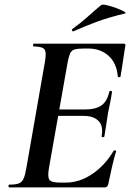

<svg xmlns="http://www.w3.org/2000/svg" viewBox="-20 -815 571 835"><path d="M20 0Q17 0 17 -6Q17 -12 20 -12Q47 -12 61 -17Q75 -22 82 -37Q89 -52 94 -81L175 -544Q183 -587 173.5 -600Q164 -613 126 -613Q124 -613 124 -619Q124 -625 126 -625H519Q527 -625 525 -616Q522 -597 518 -571Q514 -545 510.5 -521Q507 -497 504 -482Q503 -478 497.5 -479.5Q492 -481 492 -483Q488 -539 453 -571.5Q418 -604 363 -604H345Q317 -604 303.5 -599.5Q290 -595 284.5 -582Q279 -569 274 -543L193 -85Q186 -45 195 -33Q204 -21 241 -21H267Q326 -21 381.5 -58.5Q437 -96 474 -159Q476 -162 481.5 -160.5Q487 -159 485 -157Q476 -128 467 -88.5Q458 -49 451 -15Q448 0 435 0ZM434 -222Q433 -218 427 -218.5Q421 -219 422 -223Q430 -267 408.5 -289Q387 -311 344 -311H187L191 -339H351Q396 -339 421 -356.5Q446 -374 455 -415Q456 -420 462 -419.5Q468 -419 467 -414Q462 -382 458 -363.5Q454 -345 450 -325Q446 -300 442.5 -275.5Q439 -251 434 -222ZM300 -679Q296 -677 293.5 -682.5Q291 -688 295 -689Q331 -715 361 -742Q391 -769 420 -793Q425 -797 444.5 -792.5Q464 -788 485.5 -780Q507 -772 519.5 -765Q532 -758 522 -756Q455 -740 403 -721Q351 -702 300 -679Z"/></svg>

Font: Cormorant Garamond Light
Style: Italic
Weight: 300
Italic angle: -10°
Designer: Christian Thalmann (Catharsis Fonts)
Foundry: Catharsis Fonts
Version: Version 4.001